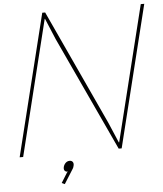

<svg xmlns="http://www.w3.org/2000/svg" viewBox="-63 -865 930 1095"><g transform="rotate(-5 402.0 -317.5)"><path d="M321.8 76.2Q319.8 86.4 314 94.2L263.2 174.8L246.1 167L282.2 108.9L288.1 106Q259.8 104.5 266.1 76.2Q270 62.5 279.5 53.7Q289.1 44.9 301.8 44.9Q314.5 44.9 320.1 53.7Q325.7 62.5 321.8 76.2ZM804.2 -810.1 604 0H586.9L283.2 -653.8L232.9 -773.9H231L40 0H20L220.2 -810.1H236.8L541 -151.9L590.8 -35.2H592.8L784.2 -810.1Z"/></g></svg>

Font: Sinkin Sans 100 Thin Italic
Style: Regular
Weight: 100
Italic angle: -112°
Designer: Keith Bates
Foundry: K-Type
Version: Sinkin Sans (version 1.0)  by Keith Bates   •   © 2014   www